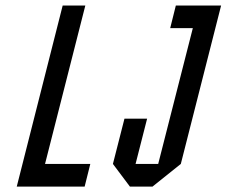

<svg xmlns="http://www.w3.org/2000/svg" viewBox="-20 -687 834 707"><path d="M312.5 -83.3 291.7 0H41.7L210.8 -666.7H294.2L145.8 -83.3ZM438.3 -250H521.7L479.2 -83.3H562.5L690 -583.3H606.7L627.5 -666.7H794.2L645.8 -83.3L541.7 0H458.3L395.8 -83.3Z"/></svg>

Font: Yulong
Style: Italic
Weight: 400
Italic angle: -14.25°
Designer: GGBotNet
Foundry: f0n7.com
Version: 1.00